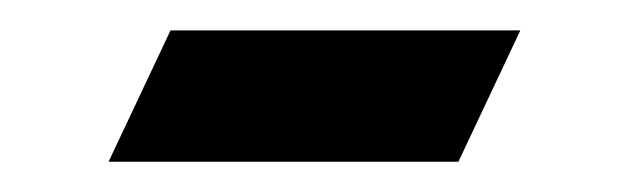

<svg xmlns="http://www.w3.org/2000/svg" viewBox="-20 -525 415 127"><path d="M51.8 -418 92.8 -504.9H324.2L283.2 -418Z"/></svg>

Font: Linux Libertine
Style: Italic
Weight: 400
Italic angle: -12°
Designer: Philipp H. Poll
Foundry: Philipp H. Poll
Version: Version 5.1.6 ; ttfautohint (v0.9)